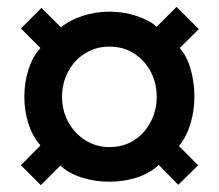

<svg xmlns="http://www.w3.org/2000/svg" viewBox="-20 -621 640 560"><path d="M99 -81 41 -139 98 -197Q75 -223 63 -260Q51 -297 51 -339Q51 -380 63 -418Q75 -456 98 -481L41 -538L101 -598L158 -541Q182 -562 220.5 -574.5Q259 -587 299 -587Q341 -587 378.5 -574.5Q416 -562 437 -543L495 -601L560 -536L504 -481Q525 -458 536 -419.5Q547 -381 547 -339Q547 -298 535.5 -260Q524 -222 502 -195L558 -139L500 -82L443 -140Q418 -116 380 -103.5Q342 -91 299 -91Q257 -91 219 -103Q181 -115 156 -138ZM299 -192Q340 -192 371 -212Q402 -232 419.5 -265.5Q437 -299 437 -339Q437 -379 419.5 -412Q402 -445 371 -465Q340 -485 299 -485Q260 -485 228.5 -465.5Q197 -446 179 -412.5Q161 -379 161 -339Q161 -298 179.5 -264.5Q198 -231 229.5 -211.5Q261 -192 299 -192Z"/></svg>

Font: Chivo Mono ExtraBold
Style: Regular
Weight: 800
Monospace: yes
Designer: Hector Gatti
Foundry: Omnibus-Type
Version: Version 1.008